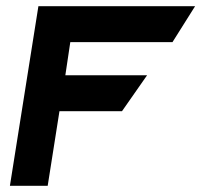

<svg xmlns="http://www.w3.org/2000/svg" viewBox="-20 -600 650 620"><path d="M12 0H134L172 -241H374L455 -357H191L207 -464H537L610 -580H104Z"/></svg>

Font: Charger Pro
Style: UltraExtObl
Weight: 900
Designer: Jasper
Foundry: Cannot Into Space Fonts
Version: Version 1.09